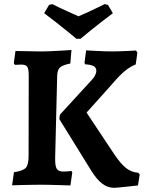

<svg xmlns="http://www.w3.org/2000/svg" viewBox="-20 -889 697 924"><path d="M268.3 -337.1 417 -499.2Q443.5 -525.7 443.5 -548.5Q443.5 -563.3 431 -570.6Q418.4 -577.9 390.5 -579.4L386.6 -586.1L394.5 -646.7Q394.5 -646.7 407.9 -645.9Q421.2 -645.2 441.6 -644.1Q462.1 -643.1 483.1 -642.3Q504.1 -641.5 519.4 -641.5Q534 -641.5 553.4 -642.2Q572.7 -643 591.5 -643.7Q610.2 -644.5 622.6 -645.2Q634.9 -646 634.9 -646L641.1 -635.4L633.2 -579Q613.1 -571.1 594 -557.6Q575 -544.2 553.7 -522.3Q532.5 -500.3 503.8 -466.6L396.5 -347.2L531.1 -144.9Q561.2 -100.3 586.8 -80.1Q612.4 -59.9 645.6 -57.6L652.3 -48.7L644 3.4Q644 3.4 629 5.1Q613.9 6.9 593 9.1Q572.1 11.4 553.9 13.1Q535.7 14.9 529.5 14.9Q498.1 14.9 471.4 -5.6Q444.6 -26.1 418.4 -68.8L265.5 -315.9ZM118.2 -525.6Q118.2 -557.1 111.2 -567.7Q104.2 -578.2 82.1 -578.2Q73.5 -578.2 62.6 -577.4Q51.7 -576.7 51.7 -576.7L46.5 -585.2L54.4 -643.6Q54.4 -643.6 70.7 -643.3Q86.9 -643.1 110.1 -642.6Q133.3 -642.1 155 -641.8Q176.7 -641.5 187.5 -641.5Q203.5 -641.5 226.6 -642.8Q249.6 -644.1 271.7 -645.1Q293.8 -646.2 308.9 -647.4Q323.9 -648.7 323.9 -648.7L318.5 -583.4Q281.5 -576.1 268.9 -564.5Q256.2 -552.9 255.2 -525.2L245.5 -131.8Q244.5 -90.9 252.8 -77.2Q261.2 -63.4 284.1 -63.4Q299.5 -63.4 311.4 -64.9Q323.2 -66.4 323.2 -66.4L327.9 -59.7L318.9 3.5Q318.9 3.5 303.2 3Q287.6 2.5 263.8 1.7Q239.9 1 216.3 0.5Q192.6 0 176.1 0Q154.8 0 131 0.5Q107.1 0.9 85.8 1.4Q64.5 1.9 51.3 2.4Q38.1 2.8 38.1 2.8L47.2 -60.2Q91 -66.6 104.3 -81.5Q117.6 -96.4 117.6 -138.9ZM347.7 -702.3Q347.7 -702.3 334.1 -713.7Q320.6 -725.1 297.6 -743.6Q274.6 -762.1 247.2 -783.7Q219.7 -805.2 192.6 -825.5L216.1 -865.5L231.4 -869.2Q265.9 -851.9 301.5 -835.8Q337 -819.6 357.9 -810.5Q379.8 -819.6 414.1 -835.5Q448.4 -851.4 483.9 -869.2L499.3 -865.5L523.2 -825.5Q496 -805.2 468.4 -783.7Q440.7 -762.1 417.7 -743.6Q394.7 -725.1 381.2 -713.7Q367.6 -702.3 367.6 -702.3Z"/></svg>

Font: Alegreya
Style: Regular
Weight: 400
Designer: Juan Pablo del Peral
Foundry: Huerta Tipografica
Version: Version 2.009